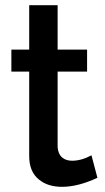

<svg xmlns="http://www.w3.org/2000/svg" viewBox="-20 -715 407 743"><path d="M259 -93Q235 -93 220 -106Q205 -119 203 -146V-438H317V-523H203V-695H93V-523H24V-438H93V-111Q93 -50 131 -20Q165 8 220 8Q282 8 357 -27L334 -114Q295 -93 259 -93Z"/></svg>

Font: RT Raleway SemiBold
Style: Regular
Weight: 400
Designer: Matt McInerney, Pablo Impallari, Rodrigo Fuenzalida — Edited by Milan Moffatt in April 2016
Foundry: Matt McInerney, Pablo Impallari, Rodrigo Fuenzalida — Edited by Milan Moffatt in April 2016
Version: Version 3.001